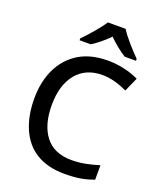

<svg xmlns="http://www.w3.org/2000/svg" viewBox="-169 -1046 971 1161"><g transform="rotate(20 316.5 -465.5)"><path d="M321.3 -940.9C293.5 -897.5 234.4 -830.1 197.3 -793V-780.8H269C305.2 -803.7 341.3 -833 377.4 -869.6C413.1 -834 452.6 -802.2 487.3 -780.8H560.1V-793C524.9 -828.1 460.4 -898.4 435.1 -940.9ZM399.9 -630.9C460 -630.9 514.2 -611.3 561 -589.8L601.1 -680.2C543.9 -708 473.1 -724.1 400.9 -724.1C327.6 -724.1 265.6 -708.5 215.3 -677.7C113.8 -615.2 60.1 -501 60.1 -356.9C60.1 -283.2 72.3 -218.8 96.2 -163.6C144 -53.7 239.3 9.8 386.2 9.8C464.4 9.8 518.1 0.5 574.2 -21V-113.8C515.1 -95.7 460 -83 398.9 -83C323.2 -83 266.6 -107.4 229 -156.2C191.4 -204.6 172.9 -271.5 172.9 -356C172.9 -441.4 192.9 -508.3 232.9 -557.6C272.9 -606.4 328.6 -630.9 399.9 -630.9Z"/></g></svg>

Font: Noto Reveo Sans
Style: Regular
Weight: 500
Designer: Monotype Design Team
Foundry: Monotype Imaging Inc.
Version: Version 2.007